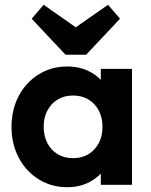

<svg xmlns="http://www.w3.org/2000/svg" viewBox="-20 -770 628 800"><path d="M260 10Q194 10 141 -23Q88 -56 58 -113Q28 -170 28 -241Q28 -313 58 -370Q88 -427 141 -460Q194 -493 260 -493Q312 -493 353 -472Q394 -451 418.5 -413.5Q443 -376 445 -329V-155Q443 -107 418.5 -70Q394 -33 353 -11.5Q312 10 260 10ZM284 -111Q339 -111 373 -147.5Q407 -184 407 -242Q407 -280 391.5 -309.5Q376 -339 348.5 -355.5Q321 -372 284 -372Q248 -372 220.5 -355.5Q193 -339 177.5 -309.5Q162 -280 162 -242Q162 -203 177.5 -173.5Q193 -144 220.5 -127.5Q248 -111 284 -111ZM400 0V-130L421 -248L400 -364V-483H530V0ZM430 -750 480 -692 339 -542H253L112 -692L162 -750L343 -623H248Z"/></svg>

Font: Outfit Thin SemiBold
Style: Regular
Weight: 600
Version: Version 1.100;gftools[0.9.27]